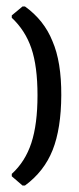

<svg xmlns="http://www.w3.org/2000/svg" viewBox="-20 -507 246 600"><path d="M16.8 36.4Q58.9 -1.9 78 -60.3Q97.2 -118.7 97.2 -209.3Q97.2 -300 78 -356.1Q58.9 -412.1 16.8 -451.4V-458.9L50.5 -486.9H57.9Q117.8 -443.9 143.9 -378.5Q172 -314 171.5 -209.3Q171 -104.7 144.4 -37.9Q117.8 29 57.9 72.9H50.5L16.8 43.9Z"/></svg>

Font: Gurajada
Style: Regular
Weight: 400
Designer: Purushoth Kumar Guthula
Foundry: SiliconAndhra, USA.
Version: Version 1.0.3; ttfautohint (v1.2.42-39fb)